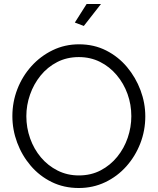

<svg xmlns="http://www.w3.org/2000/svg" viewBox="-20 -937 791 962"><path d="M375 5Q300 5 239 -25Q178 -55 134 -106.5Q90 -158 66 -222.5Q42 -287 42 -355Q42 -426 67 -490.5Q92 -555 137.5 -605.5Q183 -656 244 -685.5Q305 -715 376 -715Q451 -715 512 -684Q573 -653 616.5 -601Q660 -549 684 -485Q708 -421 708 -354Q708 -283 683 -218.5Q658 -154 613 -103.5Q568 -53 507 -24Q446 5 375 5ZM112 -355Q112 -297 131 -243.5Q150 -190 185 -148.5Q220 -107 268.5 -82.5Q317 -58 375 -58Q436 -58 484.5 -83.5Q533 -109 567.5 -151.5Q602 -194 620 -247Q638 -300 638 -355Q638 -413 619 -466Q600 -519 564.5 -561Q529 -603 481 -627Q433 -651 375 -651Q315 -651 266.5 -626Q218 -601 183.5 -558.5Q149 -516 130.5 -463Q112 -410 112 -355ZM400 -807 355 -824 414 -917H486Z"/></svg>

Font: Raleway Thin
Style: Regular
Weight: 400
Version: Version 4.026